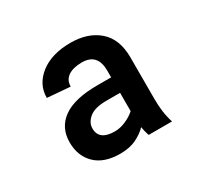

<svg xmlns="http://www.w3.org/2000/svg" viewBox="-93 -833 630 608"><g transform="rotate(-30 221.5 -529.5)"><path d="M294.9 -344.2Q289.6 -359.9 286.6 -377.4Q271.5 -361.3 247.1 -349.4Q222.7 -337.4 188 -337.4Q129.4 -337.4 97.9 -367.9Q66.4 -398.4 66.4 -448.7Q66.4 -502.4 107.7 -532Q148.9 -561.5 232.9 -561.5H283.2V-586.4Q283.2 -648.9 226.1 -648.9Q194.3 -648.9 176 -636.5Q157.7 -624 157.7 -600.1L74.2 -606.9Q74.2 -656.2 115.7 -688.5Q157.2 -720.7 226.1 -720.7Q289.6 -720.7 328.6 -686.8Q367.7 -652.8 367.7 -585.9V-432.6Q367.7 -408.7 370.6 -387.2Q373.5 -365.7 380.4 -344.2ZM208.5 -407.2Q228.5 -407.2 249.3 -416.5Q270 -425.8 283.2 -438V-504.9H233.4Q190.4 -504.9 170.7 -488.5Q150.9 -472.2 150.9 -450.7Q150.9 -407.2 208.5 -407.2Z"/></g></svg>

Font: Vazirmatn RD FD ExtraBold
Style: Regular
Weight: 800
Designer: Saber Rastikerdar
Foundry: Saber Rastikerdar
Version: Version 33.003